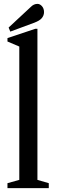

<svg xmlns="http://www.w3.org/2000/svg" viewBox="-20 -970 292 990"><path d="M33 -807 24.5 -828 138.5 -934Q154 -950 173 -950Q186 -950 196.5 -938Q207 -926 207 -907.5Q207 -890.5 195.5 -876.5Q184 -862.5 153 -851.5ZM18.5 0V-25.5L79.5 -42.5V-730L18.5 -756V-773.5L162 -821.5H173V-42.5L231.5 -25.5V0Z"/></svg>

Font: Libre Caslon Condensed Medium
Style: Regular
Weight: 500
Designer: Pablo Impallari, Rodrigo Fuenzalida, Katja Schimmel, Ertekin Erdin
Foundry: Pablo Impallari, Rodrigo Fuenzalida
Version: Version 2.000; ttfautohint (v1.8.4.7-5d5b);gftools[0.9.33]